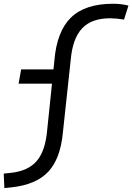

<svg xmlns="http://www.w3.org/2000/svg" viewBox="-50 -762 699 1014"><path d="M-26.9 231.4 -30.3 154.8 7.3 150.9Q99.1 141.1 144.5 87.6Q189.9 34.2 199.2 -75.7L224.6 -320.3H48.3L61.5 -395.5H232.4L237.3 -442.9Q250 -596.2 324.7 -669.2Q399.4 -742.2 547.9 -742.2Q590.8 -742.2 628.4 -732.4L605 -658.7Q562.5 -665.5 531.7 -665.5Q433.6 -665.5 383.5 -612.1Q333.5 -558.6 323.7 -447.8L282.2 -63Q269.5 75.7 205.3 144.5Q141.1 213.4 10.3 227.5Z"/></svg>

Font: CaskaydiaCove NFP SemiLight
Style: Italic
Weight: 350
Italic angle: -10°
Designer: Aaron Bell
Foundry: Saja Typeworks
Version: Version 2111.001; VTT 6.35;Nerd Fonts 3.1.1